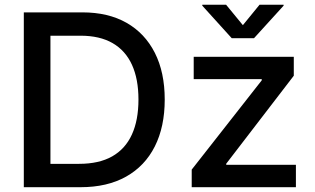

<svg xmlns="http://www.w3.org/2000/svg" viewBox="-20 -779 1311 799"><path d="M315.4 0H135.7V-97.2H309.1Q392.1 -97.2 446.8 -128.2Q501.5 -159.2 528.8 -219Q556.2 -278.8 556.2 -364.7Q556.2 -450.2 529.1 -509.5Q502 -568.8 448.5 -599.6Q395 -630.4 315.4 -630.4H131.8V-727.5H322.8Q430.2 -727.5 506.6 -684.1Q583 -640.6 624.3 -559.3Q665.5 -478 665.5 -364.7Q665.5 -251.5 624.3 -169.7Q583 -87.9 504.6 -43.9Q426.3 0 315.4 0ZM189.9 -727.5V0H79.1V-727.5ZM777.8 0V-73.2L1069.3 -444.8V-449.7H786.1V-542.5H1202.6V-463.9L921.4 -97.7V-93.3H1211.4V0ZM920.9 -759.3 990.7 -674.3 1060.1 -759.3H1160.2V-755.4L1037.1 -620.1H944.3L821.8 -755.4V-759.3Z"/></svg>

Font: Inter 16pt Medium
Style: Regular
Weight: 500
Version: Version 4.001;git-66647c0bb